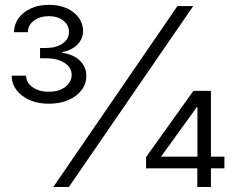

<svg xmlns="http://www.w3.org/2000/svg" viewBox="-20 -752 940 772"><path d="M194.3 0 693.4 -727.5H756.8L256.8 0ZM567.4 -75.2V-120.6L757.8 -386.7H795.9V-320.8H771L628.4 -123.5V-122.1H882.3V-75.2ZM773.4 0V-89.8L773.9 -108.9V-386.7H828.1V0ZM176.3 -335Q112.3 -335 69.8 -366.9Q27.3 -398.9 26.9 -447.8H85Q85 -419.4 111.3 -401.1Q137.7 -382.8 176.3 -383.3Q216.8 -382.8 242.4 -402.6Q268.1 -422.4 268.1 -450.7Q268.1 -480.5 239.7 -499Q211.4 -517.6 166 -517.6H141.1V-559.1H166Q205.1 -559.1 231.4 -576.9Q257.8 -594.7 257.3 -623.5Q257.8 -650.4 235.1 -668.7Q212.4 -687 176.3 -687Q140.6 -687 116.2 -668.9Q91.8 -650.9 92.3 -622.6H36.1Q36.6 -654.3 54.9 -679.2Q73.2 -704.1 105 -718.5Q136.7 -732.9 176.3 -732.4Q236.3 -732.9 274.9 -702.9Q313.5 -672.9 314 -627.4Q313.5 -594.7 290.5 -572Q267.6 -549.3 230 -542.5V-540Q276.4 -532.7 301.8 -507.6Q327.1 -482.4 327.1 -447.3Q327.1 -415 307.9 -389.6Q288.6 -364.3 254.9 -349.6Q221.2 -335 176.3 -335Z"/></svg>

Font: Inter Tight Light
Style: Regular
Weight: 300
Designer: Rasmus Andersson
Foundry: rsms
Version: Version 3.004